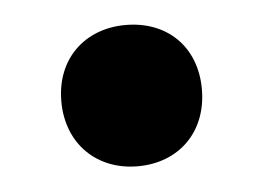

<svg xmlns="http://www.w3.org/2000/svg" viewBox="-30 -413 361 264"><g transform="rotate(-5 151.0 -281.5)"><path d="M151 -184C208 -184 248 -223 248 -282C248 -341 208 -379 151 -379C95 -379 54 -341 54 -282C54 -223 95 -184 151 -184Z"/></g></svg>

Font: Talent SemiBold
Style: Bold
Weight: 700
Designer: Mike Powis
Version: Version 1.001;hotconv 1.0.109;makeotfexe 2.5.65596